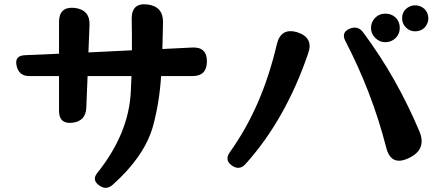

<svg xmlns="http://www.w3.org/2000/svg" viewBox="-20 -815 2040 901"><path d="M444 54Q410 29 437 -4Q585 -189 594 -387L597 -458H391L385 -310Q383 -247 320 -239Q257 -232 257 -295V-458H117Q69 -458 58 -506Q47 -554 97 -556L257 -563V-712Q257 -785 330 -778Q403 -769 400 -697L395 -569L599 -579Q599 -618 599 -655Q599 -692 598 -728Q598 -803 672 -794Q746 -785 745 -710Q744 -677 743.5 -646Q743 -615 742 -585L883 -592Q951 -595 951 -527Q951 -458 883 -458H736Q732 -394 722 -333.5Q712 -273 696 -216Q654 -77 509 52Q478 80 444 54Z M1792 -124Q1726 -382 1600 -624Q1581 -663 1620 -680Q1660 -697 1685 -662Q1766 -553 1831 -437.5Q1896 -322 1948 -199Q1984 -113 1898 -73Q1814 -33 1792 -124ZM1067 -39Q1033 -64 1058 -100Q1136 -209 1190.5 -335Q1245 -461 1279 -607Q1298 -686 1374 -664Q1453 -639 1426 -564Q1320 -254 1132 -45Q1103 -13 1067 -39ZM1788 -617Q1761 -617 1741 -637Q1721 -657 1721 -684Q1721 -712 1741 -732Q1760 -751 1788 -751Q1818 -751 1837 -732Q1856 -713 1856 -684Q1856 -656 1837 -637Q1817 -617 1788 -617ZM1928 -668Q1903 -668 1885 -686Q1867 -704 1867 -729Q1867 -757 1885 -773Q1904 -790 1928 -790Q1953 -790 1972 -773Q1990 -755 1990 -729Q1990 -705 1973 -686Q1955 -668 1928 -668Z"/></svg>

Font: MaokenZhuyuanTi
Style: Regular
Weight: 400
Designer: Fontworks Inc & LongZhuTi team: ZERO子、时光羊、荆南、频凡、刘鹏、Little White Dog、帆影Magmeta、奈白不弍、白日月球、ChaoTawei、雨三（排名不分先后）
Version: Version 1.000; 20230222